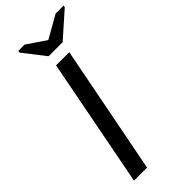

<svg xmlns="http://www.w3.org/2000/svg" viewBox="-277 -920 967 967"><g transform="rotate(-45 206.5 -437.0)"><path d="M133 0H40L173 -688H267ZM411 -864 279 -747H179L88 -864L90 -874H135L235 -806H236L356 -874H413Z"/></g></svg>

Font: Libra Sans
Style: Italic
Weight: 400
Italic angle: -12°
Foundry: Context Ltd
Version: Version 1.002